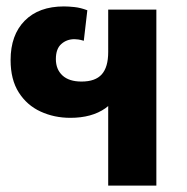

<svg xmlns="http://www.w3.org/2000/svg" viewBox="-20 -578 583 598"><path d="M317 0V-321L353 -325Q351 -271 308.5 -241Q266 -211 199 -211Q149 -211 106.5 -230.5Q64 -250 38.5 -290Q13 -330 13 -391Q13 -469 57 -513.5Q101 -558 179 -558Q193 -558 212 -556Q231 -554 252 -546L241 -451Q231 -454 224 -455Q217 -456 212 -456Q188 -456 171 -441Q154 -426 154 -394Q154 -362 174.5 -343Q195 -324 234 -324Q277 -324 297 -346.5Q317 -369 317 -416V-548H467V0Z"/></svg>

Font: Noto Sans Thai
Style: Bold
Weight: 700
Designer: Monotype Design Team
Foundry: Monotype Imaging Inc.
Version: Version 2.001